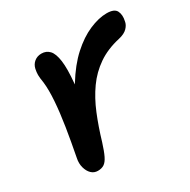

<svg xmlns="http://www.w3.org/2000/svg" viewBox="-124 -625 747 754"><g transform="rotate(-30 250.0 -247.5)"><path d="M113 12Q96 12 84 0.5Q72 -11 66.5 -31Q61 -51 66 -74Q79 -141 88.5 -201Q98 -261 101.5 -311Q105 -361 101 -395Q97 -419 97 -431.5Q97 -444 100 -458Q104 -476 117.5 -487Q131 -498 150 -498Q172 -498 186 -483Q200 -468 205 -432Q210 -396 204 -332Q204 -329 204 -327Q205 -329 206 -331Q244 -393 286.5 -431.5Q329 -470 372 -488.5Q415 -507 451 -507Q486 -507 495 -488.5Q504 -470 498 -444Q496 -429 483 -415.5Q470 -402 444 -396Q386 -383 344.5 -354.5Q303 -326 273.5 -284.5Q244 -243 222.5 -190.5Q201 -138 183 -77Q172 -42 162.5 -22.5Q153 -3 141.5 4.5Q130 12 113 12Z"/></g></svg>

Font: Shantell Sans Light Medium
Style: Italic
Weight: 500
Italic angle: -11°
Version: Version 1.011;[c5ecc13dd]